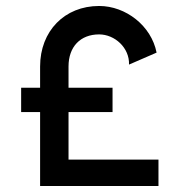

<svg xmlns="http://www.w3.org/2000/svg" viewBox="-20 -623 601 643"><path d="M209.5 -88.4V-247.6H356.9V-329.1H209.5V-400.4C209.5 -466.3 249 -507.8 312 -507.8C364.3 -507.8 414.1 -462.9 412.1 -406.7L504.4 -446.8C486.8 -536.6 401.4 -603 312 -603C196.3 -603 114.3 -519 114.3 -400.4V-329.1H50.8V-247.6H114.3V0H510.7V-88.4Z"/></svg>

Font: Now ExtraBold
Style: Regular
Weight: 800
Designer: Alfredo Marco Pradil
Foundry: Alfredo Marco Pradil
Version: Version 1.200;hotconv 1.0.109;makeotfexe 2.5.65596